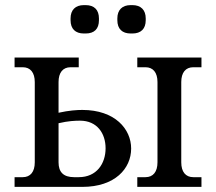

<svg xmlns="http://www.w3.org/2000/svg" viewBox="-20 -731 845 751"><path d="M37 0H302C430 0 493 -72 493 -150C493 -226 430 -301 302 -301C281 -301 250 -299 209 -290V-410C209 -447 226 -468 256 -468H288V-506H37V-468H69C99 -468 116 -447 116 -410V-96C116 -59 99 -38 69 -38H37ZM209 -96V-249C247 -258 275 -259 293 -259C360 -259 393 -209 393 -151C393 -91 358 -38 288 -38H270C228 -38 209 -58 209 -96ZM256 -652C256 -618 275 -600 308 -600H315C349 -600 367 -618 367 -652V-659C367 -692 349 -711 315 -711H308C275 -711 256 -692 256 -659ZM439 -652C439 -618 458 -600 491 -600H498C531 -600 550 -618 550 -652V-659C550 -692 531 -711 498 -711H491C458 -711 439 -692 439 -659ZM517 0H768V-38H736C706 -38 689 -59 689 -96V-410C689 -447 706 -468 736 -468H768V-506H517V-468H549C579 -468 596 -447 596 -410V-96C596 -59 579 -38 549 -38H517Z"/></svg>

Font: LT Superior Serif Medium
Style: Regular
Weight: 500
Designer: Daniel Lyons
Foundry: LyonsType
Version: Version 2.120;FEAKit 1.0